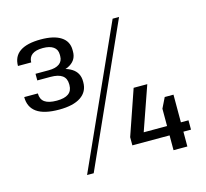

<svg xmlns="http://www.w3.org/2000/svg" viewBox="-103 -826 1022 952"><g transform="rotate(-15 408.0 -350.0)"><path d="M181 -341Q104 -341 66.5 -367.5Q29 -394 29 -446H99Q99 -416 119 -401.5Q139 -387 181 -387Q261 -387 261 -445V-450Q261 -480 241 -494.5Q221 -509 181 -509H113V-543H181Q216 -543 235 -556.5Q254 -570 254 -596V-604Q254 -630 235 -643.5Q216 -657 181 -657Q144 -657 125.5 -643Q107 -629 107 -603H39Q39 -652 75 -676.5Q111 -701 182 -701Q249 -701 285 -677.5Q321 -654 321 -610V-601Q321 -561 288 -539.5Q255 -518 195 -518V-536Q260 -536 295.5 -513Q331 -490 331 -446V-441Q331 -393 292.5 -367Q254 -341 181 -341ZM553 -708H586L264 8H230ZM485 -118 565 -350H635L547 -98L510 -124H786V-76H485ZM676 -213 702 -266H747V0H676Z"/></g></svg>

Font: Pathway Extreme 72pt Medium
Style: Regular
Weight: 500
Designer: Eduardo Rodriguez Tunni
Foundry: Eduardo Rodriguez Tunni
Version: Version 1.001;gftools[0.9.26]